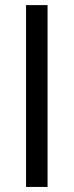

<svg xmlns="http://www.w3.org/2000/svg" viewBox="-20 -739 291 759"><path d="M168 -718.8V0H83V-718.8Z"/></svg>

Font: Inter Tight SemiBold
Style: Regular
Weight: 600
Designer: Rasmus Andersson
Foundry: rsms
Version: Version 3.004; ttfautohint (v1.8.4.7-5d5b)